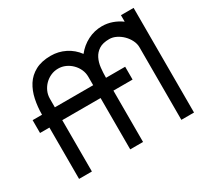

<svg xmlns="http://www.w3.org/2000/svg" viewBox="-123 -750 975 920"><g transform="rotate(-30 364.0 -289.5)"><path d="M532 -508Q496 -508 475 -494.5Q454 -481 443 -459Q432 -437 429 -410Q426 -383 426 -355H532V-284H426V0H355V-284H143V0H72V-284H20V-355H72Q72 -398 80.5 -438.5Q89 -479 109 -510.5Q129 -542 163.5 -560.5Q198 -579 249 -579Q291 -579 328 -560.5Q365 -542 390 -508Q416 -541 453 -560Q490 -579 532 -579Q561 -579 588 -569.5Q615 -560 638 -543V-579H708V0H638V-402Q638 -421 628.5 -440Q619 -459 604 -474Q589 -489 570 -498.5Q551 -508 532 -508ZM355 -402Q355 -423 346.5 -442Q338 -461 323 -476Q308 -491 289 -499.5Q270 -508 249 -508Q227 -508 208 -499.5Q189 -491 174.5 -476.5Q160 -462 151.5 -443Q143 -424 143 -402V-355H355Z"/></g></svg>

Font: Googee
Style: Regular
Weight: 400
Designer: Peter Wiegel
Foundry: CATFonts Peter Wiegel
Version: 1.000